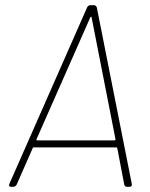

<svg xmlns="http://www.w3.org/2000/svg" viewBox="-20 -720 579 740"><path d="M469 0H479C486 0 489 -4 488 -11L353 -692C351 -697 347 -700 342 -700H328C324 -700 318 -697 316 -692L16 -11C13 -4 16 0 22 0H31C36 0 41 -3 44 -8L106 -149C107 -152 108 -152 110 -152H428C430 -152 431 -152 432 -149L459 -8C460 -3 465 0 469 0ZM121 -184 328 -653C329 -656 333 -656 333 -653L425 -184C426 -182 424 -179 421 -179H124C121 -179 119 -182 121 -184Z"/></svg>

Font: Barlow Thin
Style: Italic
Weight: 250
Italic angle: -7°
Designer: Jeremy Tribby
Foundry: Tribby Type
Version: Version 1.422;hotconv 1.0.109;makeotfexe 2.5.65596